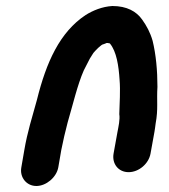

<svg xmlns="http://www.w3.org/2000/svg" viewBox="-20 -562 561 639"><path d="M174 -5 184 -63C189 -89 198 -128 205 -154C221 -208 238 -281 259 -328L279 -367C285 -376 288 -382 291 -386C296 -392 317 -415 325 -415C329 -416 332 -418 335 -419C337 -419 340 -419 343 -418C344 -418 345 -418 346 -417C368 -390 375 -343 378 -296C381 -262 378 -216 377 -182C380 -165 374 -139 371 -123L358 -51C352 -17 374 11 408 11C442 11 475 -17 481 -51L494 -123C495 -131 497 -140 498 -151C507 -199 501 -227 504 -273C504 -327 499 -381 488 -426C480 -454 468 -476 453 -497C434 -524 402 -542 354 -542C320 -540 289 -527 265 -512C179 -455 134 -355 103 -230C87 -172 71 -122 61 -63L51 -5C45 28 68 57 101 57C134 57 168 28 174 -5Z"/></svg>

Font: Blanket
Style: BdObl
Weight: 700
Foundry: Cannot Into Space Fonts
Version: Version 0.9